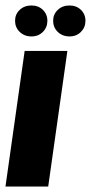

<svg xmlns="http://www.w3.org/2000/svg" viewBox="-30 -681 332 701"><path d="M-10 0 60 -495H216L146 0ZM85 -548Q59 -548 42 -564.5Q25 -581 25 -605Q25 -629 42 -645Q59 -661 85 -661Q110 -661 126.5 -645Q143 -629 143 -605Q143 -581 126.5 -564.5Q110 -548 85 -548ZM224 -548Q198 -548 181 -564.5Q164 -581 164 -605Q164 -629 181 -645Q198 -661 224 -661Q249 -661 265.5 -645Q282 -629 282 -605Q282 -581 265.5 -564.5Q249 -548 224 -548Z"/></svg>

Font: Alumni Sans Thin Black
Style: Italic
Weight: 900
Italic angle: -8°
Version: Version 1.016